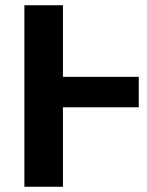

<svg xmlns="http://www.w3.org/2000/svg" viewBox="-20 -712 562 732"><path d="M509 -303H220V0H73V-692H220V-419H509Z"/></svg>

Font: FiraGO SemiBold
Style: Regular
Weight: 600
Designer: bBox Type
Foundry: bBox Type GmbH
Version: Version 1.001;PS 001.001;hotconv 1.0.88;makeotf.lib2.5.64775